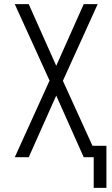

<svg xmlns="http://www.w3.org/2000/svg" viewBox="-20 -755 540 922"><path d="M430 147V0H382L250 -296L118 0H51L218 -368L51 -735H118L250 -439L382 -735H449L282 -367L424 -55H491V147Z"/></svg>

Font: Iosevka Term Light
Style: Regular
Weight: 300
Monospace: yes
Designer: Belleve Invis
Foundry: Belleve Invis
Version: Version 9.0.1; ttfautohint (v1.8.3)